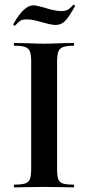

<svg xmlns="http://www.w3.org/2000/svg" viewBox="-20 -811 382 831"><path d="M298 -12Q301 -12 301 -6Q301 0 298 0Q265 0 246 -1L170 -2L96 -1Q76 0 42 0Q40 0 40 -6Q40 -12 42 -12Q74 -12 89 -17Q104 -22 109.5 -36.5Q115 -51 115 -81V-544Q115 -574 109.5 -588Q104 -602 89 -607.5Q74 -613 42 -613Q40 -613 40 -619Q40 -625 42 -625L96 -624Q142 -622 170 -622Q201 -622 247 -624L298 -625Q301 -625 301 -619Q301 -613 298 -613Q267 -613 252 -607Q237 -601 232 -586.5Q227 -572 227 -542V-81Q227 -50 232 -36Q237 -22 251.5 -17Q266 -12 298 -12ZM297 -790 299 -791Q301 -791 303 -788Q305 -785 304 -783Q277 -735 260.5 -719Q244 -703 221 -703Q202 -703 165 -714Q148 -719 130 -723Q112 -727 96 -727Q77 -727 69 -722Q61 -717 45 -700H44Q41 -700 38.5 -702.5Q36 -705 38 -707Q83 -788 125 -788Q136 -788 172 -778Q190 -772 210 -767.5Q230 -763 246 -763Q263 -763 273.5 -769Q284 -775 297 -790Z"/></svg>

Font: Cormorant Garamond
Style: Bold
Weight: 700
Designer: Christian Thalmann (Catharsis Fonts)
Foundry: Catharsis Fonts
Version: Version 4.000